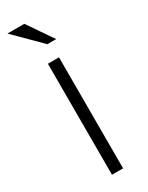

<svg xmlns="http://www.w3.org/2000/svg" viewBox="-187 -733 592 768"><g transform="rotate(-30 108.5 -349.0)"><path d="M134.3 -512.7V0H83V-512.7ZM161.1 -581.5H120.1L3.4 -698.2H81.1Z"/></g></svg>

Font: Voltera Light
Style: Light
Weight: 300
Designer: Bernd Montag
Version: Version 1.301